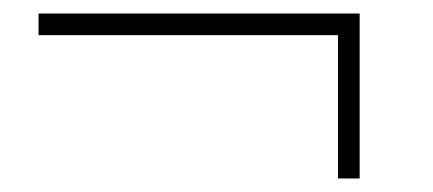

<svg xmlns="http://www.w3.org/2000/svg" viewBox="-20 -417 640 284"><path d="M480 -153V-365H37V-397H512V-153Z"/></svg>

Font: Mona Sans ExtraLight
Style: Regular
Weight: 200
Designer: Deni Anggara
Foundry: GitHub
Version: Version 2.000